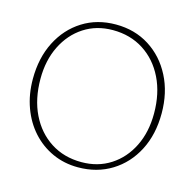

<svg xmlns="http://www.w3.org/2000/svg" viewBox="-106 -820 956 943"><g transform="rotate(15 372.0 -349.0)"><path d="M370.5 -711.5Q466.5 -711.5 540.8 -664.5Q615 -617.5 657.2 -535.2Q699.5 -453 699.5 -347.5Q699.5 -240.5 657.5 -159Q615.5 -77.5 541 -31.5Q466.5 14.5 370 14.5Q300 14.5 240.5 -12.5Q181 -39.5 137 -88.2Q93 -137 68.8 -203.2Q44.5 -269.5 44.5 -348Q44.5 -455 86.2 -537Q128 -619 201.5 -665.2Q275 -711.5 370.5 -711.5ZM663.5 -337Q663.5 -439 625.5 -516.5Q587.5 -594 519.8 -637.5Q452 -681 363 -681Q280 -681 216.2 -639.5Q152.5 -598 116.5 -525.2Q80.5 -452.5 80.5 -358.5Q80.5 -256 118.2 -178.8Q156 -101.5 223.5 -58Q291 -14.5 380 -14.5Q463.5 -14.5 527.5 -55.8Q591.5 -97 627.5 -169.8Q663.5 -242.5 663.5 -337Z"/></g></svg>

Font: Fraunces 72pt S100 Thin
Style: Regular
Weight: 100
Version: Version 1.000; ttfautohint (v1.8.3)